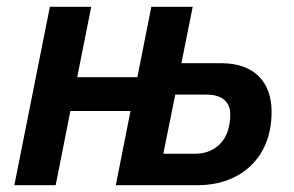

<svg xmlns="http://www.w3.org/2000/svg" viewBox="-20 -542 861 562"><path d="M22 0H143L186 -217H362L319 0H561C672 0 775 -69 775 -215C775 -303 723 -357 628 -357H511L544 -522H423L382 -316H206L247 -522H126ZM458 -92 493 -265H586C631 -265 654 -242 654 -208C654 -194 653 -184 650 -171C640 -122 601 -92 552 -92Z"/></svg>

Font: Braiins Sans SemiBold
Style: Italic
Weight: 600
Italic angle: -11.31°
Designer: Mike Abbink, Paul van der Laan, Pieter van Rosmalen, Jiri Chlebus, Lubos Buracinsky
Foundry: Bold Monday, Sudetype
Version: Version 1.000;hotconv 1.0.109;makeotfexe 2.5.65596